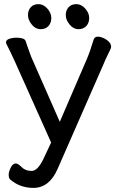

<svg xmlns="http://www.w3.org/2000/svg" viewBox="-20 -895 569 928"><path d="M141.1 13.2Q76.2 13.2 28.8 -27.8Q22 -34.2 22 -50.8Q22 -64.9 32 -85Q42 -105 56.2 -105Q66.9 -105 85 -86.9Q103 -68.8 132.8 -68.8Q161.1 -68.8 188 -123L227.1 -206.1L50.8 -600.1Q28.8 -647.9 18.8 -667Q8.8 -686 8.8 -689Q8.8 -702.1 24.9 -707.5Q41 -712.9 57.1 -712.9Q98.1 -712.9 103.5 -697.5Q108.9 -682.1 116.9 -658.4Q125 -634.8 130.9 -620.1L269 -306.2L399.9 -609.9Q415 -645 433.1 -705.1Q438 -717.8 453.1 -717.8Q464.8 -717.8 481 -710.9Q517.1 -692.9 517.1 -668Q517.1 -662.1 502.4 -633.1Q487.8 -604 480 -584L257.8 -77.1Q217.8 13.2 141.1 13.2ZM214.1 -769Q200.2 -753.9 176 -753.9Q151.9 -753.9 133.5 -776.4Q115.2 -798.8 115.2 -822Q115.2 -845.2 128.7 -860.1Q142.1 -875 166 -875Q189.9 -875 209 -853.5Q228 -832 228 -808.1Q228 -784.2 214.1 -769ZM397 -769Q382.8 -753.9 358.9 -753.9Q335 -753.9 316.4 -776.4Q297.9 -798.8 297.9 -822Q297.9 -845.2 311.5 -860.1Q325.2 -875 349.1 -875Q373 -875 392.1 -853.5Q411.1 -832 411.1 -808.1Q411.1 -784.2 397 -769Z"/></svg>

Font: LXGW WenKai Screen
Style: Regular
Weight: 400
Designer: LXGW / Fontworks Inc.
Foundry: LXGW / Fontworks Inc.
Version: Version 1.510;January 18,2025